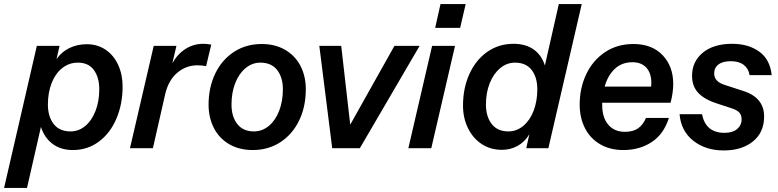

<svg xmlns="http://www.w3.org/2000/svg" viewBox="-59 -724 3800 938"><path d="M540 -301Q540 -216 510 -145Q480 -74 424.5 -32.5Q369 9 297 9Q238 9 198 -21Q158 -51 141 -104L73 194H-39L121 -500H232L217 -435Q242 -471 280.5 -489.5Q319 -508 365 -508Q417 -508 457 -481Q497 -454 518.5 -406.5Q540 -359 540 -301ZM426 -288Q426 -346 399.5 -382Q373 -418 322 -418Q278 -418 244.5 -391Q211 -364 193 -317.5Q175 -271 175 -213Q175 -155 203 -118.5Q231 -82 286 -82Q326 -82 358 -109Q390 -136 408 -183Q426 -230 426 -288Z M973 -506 948 -401Q926 -405 906 -405Q850 -405 807 -368.5Q764 -332 748 -264L688 0H576L692 -500H803L783 -415Q809 -461 848 -485.5Q887 -510 934 -510Q953 -510 973 -506Z M960 -212Q960 -297 992.5 -364.5Q1025 -432 1084 -470.5Q1143 -509 1219 -509Q1286 -509 1335 -480Q1384 -451 1409.5 -401Q1435 -351 1435 -288Q1435 -203 1402.5 -135.5Q1370 -68 1311 -29.5Q1252 9 1176 9Q1109 9 1060 -20Q1011 -49 985.5 -99.5Q960 -150 960 -212ZM1323 -288Q1323 -346 1295 -382Q1267 -418 1213 -418Q1173 -418 1140.5 -391Q1108 -364 1090 -317.5Q1072 -271 1072 -213Q1072 -155 1100 -118.5Q1128 -82 1182 -82Q1222 -82 1254.5 -109Q1287 -136 1305 -183Q1323 -230 1323 -288Z M1652 -115 1868 -500H1991L1699 0H1564L1501 -500H1608Z M2067 -588 2093 -704H2216L2189 -588ZM2052 -500H2164L2048 0H1936Z M2671 -704H2783L2620 0H2512L2527 -68Q2505 -31 2470 -11.5Q2435 8 2393 8Q2337 8 2294 -20.5Q2251 -49 2227 -98.5Q2203 -148 2203 -208Q2203 -294 2234.5 -363Q2266 -432 2322 -471Q2378 -510 2450 -510Q2509 -510 2548 -482.5Q2587 -455 2603 -404ZM2566 -288Q2566 -346 2538.5 -382Q2511 -418 2457 -418Q2417 -418 2384.5 -391Q2352 -364 2333.5 -317.5Q2315 -271 2315 -213Q2315 -155 2343 -118.5Q2371 -82 2425 -82Q2465 -82 2497.5 -109Q2530 -136 2548 -183Q2566 -230 2566 -288Z M2883 -222V-211Q2883 -150 2912.5 -115Q2942 -80 2994 -80Q3033 -80 3057.5 -96.5Q3082 -113 3097 -148H3209Q3184 -69 3125 -30Q3066 9 2986 9Q2921 9 2872.5 -19.5Q2824 -48 2798.5 -98.5Q2773 -149 2773 -213Q2773 -294 2805 -361.5Q2837 -429 2896.5 -469Q2956 -509 3036 -509Q3126 -509 3178 -454.5Q3230 -400 3230 -314Q3230 -272 3217 -222ZM2895 -301H3122Q3123 -307 3123 -319Q3123 -367 3098.5 -393.5Q3074 -420 3031 -420Q2979 -420 2944.5 -387.5Q2910 -355 2895 -301Z M3261 -166H3371Q3388 -75 3481 -75Q3520 -75 3542 -93.5Q3564 -112 3564 -141Q3564 -162 3553 -174Q3542 -186 3518 -194L3448 -217Q3386 -236 3354 -268.5Q3322 -301 3322 -354Q3322 -423 3374.5 -466.5Q3427 -510 3518 -510Q3597 -510 3650 -472Q3703 -434 3711 -357H3603Q3598 -389 3574.5 -407Q3551 -425 3512 -425Q3472 -425 3451 -409Q3430 -393 3430 -365Q3430 -324 3485 -308L3568 -281Q3674 -249 3674 -155Q3674 -77 3619.5 -33Q3565 11 3477 11Q3388 11 3328 -36.5Q3268 -84 3261 -166Z"/></svg>

Font: CBA Beacon Sans Bold
Style: Italic
Weight: 700
Italic angle: -13°
Designer: Wei Huang
Foundry: Wei Huang
Version: Version 1.002